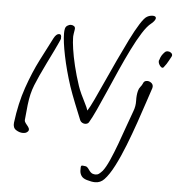

<svg xmlns="http://www.w3.org/2000/svg" viewBox="-60 -706 951 1018"><g transform="rotate(5 416.0 -197.0)"><path d="M403 -48Q396 -48 388.5 -52Q381 -56 377 -64Q361 -103 342 -150.5Q323 -198 309 -239Q282 -322 266.5 -397.5Q251 -473 251 -516Q251 -523 251.5 -529Q252 -535 253 -539Q255 -551 264.5 -557.5Q274 -564 284 -564Q294 -564 301 -558.5Q308 -553 306 -541Q305 -536 302.5 -519.5Q300 -503 301 -495Q301 -476 306.5 -437.5Q312 -399 324 -349Q336 -299 354 -245Q360 -227 371 -203Q382 -179 393.5 -157Q405 -135 410 -119Q422 -137 442.5 -180.5Q463 -224 488.5 -280.5Q514 -337 542 -397Q570 -457 596.5 -510.5Q623 -564 645.5 -599.5Q668 -635 682 -642Q696 -650 712 -650Q719 -650 724 -647.5Q729 -645 729 -639Q729 -632 722 -623Q715 -614 707 -608Q686 -592 661 -552.5Q636 -513 609.5 -459.5Q583 -406 556.5 -346.5Q530 -287 505.5 -230.5Q481 -174 460 -128.5Q439 -83 424 -58Q418 -48 403 -48ZM79 29Q61 29 43 17.5Q25 6 28 -21Q41 -125 70.5 -210Q100 -295 135 -363.5Q170 -432 198 -486Q211 -510 226 -510Q240 -510 237 -488H238Q237 -483 229 -466Q221 -449 210.5 -426.5Q200 -404 189.5 -383.5Q179 -363 174 -352Q154 -311 140.5 -281.5Q127 -252 117.5 -228Q108 -204 102 -179Q96 -154 92 -120.5Q88 -87 84 -39Q84 -32 90.5 -23.5Q97 -15 103.5 -7Q110 1 110 9Q110 17 101 23Q94 29 79 29ZM793 -383Q788 -377 780.5 -382Q773 -387 768 -397.5Q763 -408 765 -418H766Q770 -433 776 -443Q782 -453 792 -463Q798 -469 808 -469Q817 -469 824.5 -463.5Q832 -458 832 -450Q832 -446 829 -441Q826 -437 817.5 -420Q809 -403 793 -383ZM484 256Q474 256 463.5 254Q453 252 439 248Q419 242 410.5 230Q402 218 401 203V186Q401 174 408 174Q411 174 415.5 174.5Q420 175 427 176Q435 177 445.5 192.5Q456 208 466 212Q475 215 482 215Q493 215 501 209Q509 203 519 192Q535 172 553 131.5Q571 91 589 42Q607 -7 623.5 -54.5Q640 -102 653 -136Q664 -164 663 -193.5Q662 -223 668 -246Q671 -259 679 -268.5Q687 -278 691 -288Q696 -303 713 -303Q724 -303 734 -295.5Q744 -288 744 -276Q744 -271 743 -268Q734 -242 717.5 -191.5Q701 -141 679.5 -79Q658 -17 633.5 45.5Q609 108 583 158.5Q557 209 532 235Q512 256 484 256Z"/></g></svg>

Font: Grape Nuts
Style: Regular
Weight: 400
Designer: Robert E. Leuschke
Foundry: Robert E. Leuschke
Version: Version 1.010; ttfautohint (v1.8.3)